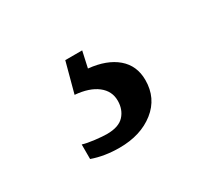

<svg xmlns="http://www.w3.org/2000/svg" viewBox="-61 -105 454 413"><g transform="rotate(-30 166.5 102.0)"><path d="M257.8 114.3Q257.8 159.2 223.9 186Q189.9 212.9 137.2 212.9Q100.1 212.9 69.8 202.1V166Q80.6 169.4 99.1 171.6Q117.7 173.8 128.4 173.8Q157.7 173.8 170.9 159.4Q184.1 145 184.1 123Q184.1 99.1 164.6 84Q145 68.8 109.9 65.9L129.9 -8.8H171.9L163.1 31.2Q207.5 35.6 232.7 57.1Q257.8 78.6 257.8 114.3Z"/></g></svg>

Font: Tinos
Style: Regular
Weight: 400
Designer: Steve Matteson
Foundry: Monotype Imaging Inc.
Version: Version 1.23